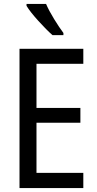

<svg xmlns="http://www.w3.org/2000/svg" viewBox="-20 -964 497 984"><path d="M116 -944V-934Q134 -904 176.5 -857Q219 -810 249 -784H305V-795Q284 -823 257.5 -866Q231 -909 216 -944ZM407 -78H167V-335H392V-411H167V-637H407V-714H80V0H407Z"/></svg>

Font: Noto Sans Display SemiCondensed
Style: Regular
Weight: 400
Width: 4
Designer: Monotype Design team
Foundry: Monotype Imaging Inc.
Version: 1.000